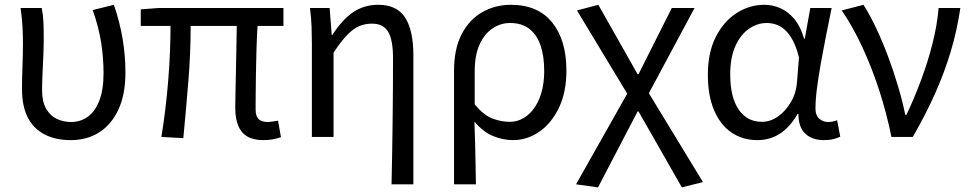

<svg xmlns="http://www.w3.org/2000/svg" viewBox="-20 -577 4088 809"><path d="M278.3 13.4Q213.8 13.4 167.5 -10.7Q121.1 -34.8 96.9 -82.3Q72.7 -129.9 72.7 -201.7Q72.7 -250 74.7 -298.3Q76.7 -346.5 76.7 -394.4Q76.7 -427.2 74.8 -463.9Q72.9 -500.7 66.7 -543.4H155.8Q161.6 -515 163 -483.6Q164.3 -452.1 164.3 -416Q164.3 -386.1 162.8 -347.4Q161.3 -308.8 159.3 -269.5Q157.3 -230.2 157.3 -196.5Q157.3 -148.1 174.6 -118.6Q191.8 -89 219.6 -76Q247.5 -62.9 279.5 -62.9Q318.9 -62.9 349.6 -84.8Q380.4 -106.7 398.3 -152.4Q416.3 -198.2 416.3 -268.8Q416.3 -330.4 406.6 -395.2Q396.8 -460.1 370.7 -534.6L459.8 -556.8Q484.3 -485.7 496.4 -414.9Q508.5 -344.2 508.5 -271.3Q508.5 -179.2 479.1 -115.7Q449.7 -52.2 398.2 -19.4Q346.7 13.4 278.3 13.4Z M1089.6 13.4Q1047.2 13.4 1021.2 -2.4Q995.2 -18.1 983.3 -48.5Q971.3 -78.8 971.3 -122.3Q971.3 -143.5 972.1 -182.9Q973 -222.3 974 -271.7Q975 -321 976 -372.2Q977 -423.4 977.6 -467.8H783.4Q783.4 -353.2 773.4 -231.1Q763.4 -108.9 752.4 5.1L660 0Q678.9 -115.2 688.7 -236.7Q698.5 -358.1 698.5 -467.8H573.1V-537.6L650.6 -543.4H1174.3V-467.8H1065.2Q1062.2 -421.4 1060.7 -368.6Q1059.2 -315.8 1058.4 -265.5Q1057.6 -215.2 1057.3 -175.7Q1057 -136.3 1057 -116.3Q1057 -87.6 1069.7 -75.2Q1082.4 -62.9 1108 -62.9Q1120.2 -62.9 1151.4 -68.5L1163.9 0.9Q1150.3 6 1131.8 9.7Q1113.2 13.4 1089.6 13.4Z M1629.7 199.6Q1631.4 133.6 1632.5 64Q1633.6 -5.5 1634.4 -74.2Q1635.2 -142.8 1635.6 -208.1Q1636 -273.5 1636 -332.4Q1636 -408.5 1615.6 -442.9Q1595.1 -477.4 1547.3 -477.4Q1517.4 -477.4 1492 -466.1Q1466.7 -454.9 1441.3 -428.1Q1415.9 -401.3 1385.5 -355.2V0H1294.1V-394.4Q1294.1 -427.2 1292.8 -463.9Q1291.6 -500.7 1286 -543.4H1369L1377.7 -429.1H1380.1Q1421.6 -494 1467.8 -525.4Q1513.9 -556.8 1573.7 -556.8Q1652.9 -556.8 1687.4 -502.4Q1721.8 -448 1721.8 -344.1V199.6Z M1893.1 199.6V-277.9Q1893.1 -372.3 1925.8 -434Q1958.4 -495.7 2012.8 -526.2Q2067.2 -556.8 2132.8 -556.8Q2246.8 -556.8 2306.7 -482.3Q2366.6 -407.8 2366.6 -280Q2366.6 -187.5 2334.4 -121.5Q2302.3 -55.6 2251 -21.1Q2199.7 13.4 2142.8 13.4Q2099.3 13.4 2057.6 -3.8Q2015.9 -20.9 1979 -64.5Q1980.8 -15.4 1981.9 26.3Q1983 68 1983.7 109.6Q1984.5 151.2 1985.3 199.6ZM2127.6 -63.7Q2167.7 -63.7 2200.6 -89.4Q2233.6 -115.2 2253.3 -163.6Q2273 -212 2273 -278.8Q2273 -339.2 2258 -384.5Q2242.9 -429.8 2211.1 -454.9Q2179.3 -480.1 2128.8 -480.1Q2089.4 -480.1 2055.5 -457.4Q2021.5 -434.8 2000.8 -389.7Q1980.2 -344.6 1980.2 -275.4V-136.8Q2018.6 -91.3 2055.1 -77.5Q2091.7 -63.7 2127.6 -63.7Z M2499.7 212.6 2407.2 199.6 2622.8 -182.3 2411.1 -533 2501.1 -556.8 2666.5 -264.5H2670.5L2810.7 -543.4H2906.6L2714 -184.2L2941.9 190.2L2853.1 212.6L2670.5 -107.2H2666.5Z M3171.5 13.4Q3109.8 13.4 3062.9 -18.1Q3015.9 -49.7 2989.3 -111.5Q2962.6 -173.3 2962.6 -262.3Q2962.6 -355.7 2996 -421.4Q3029.3 -487.2 3083.8 -522Q3138.2 -556.8 3200.6 -556.8Q3235 -556.8 3267.6 -542.7Q3300.1 -528.7 3326.6 -497.4Q3353 -466 3368 -414.2H3371.1L3394.2 -543.4H3484.2Q3473.2 -489.9 3461.5 -431.1Q3449.7 -372.4 3439.4 -314.9Q3429.1 -257.4 3422.5 -206.8Q3416 -156.3 3416 -119.2Q3416 -91.6 3431.5 -77.3Q3447 -62.9 3469.7 -62.9Q3479 -62.9 3489.1 -65Q3499.2 -67.1 3507.3 -70.5L3520.4 -1.1Q3509.3 4.4 3492 8.9Q3474.8 13.4 3450.7 13.4Q3402.6 13.4 3373.4 -13.5Q3344.2 -40.4 3344.3 -96.9H3340.5Q3277.8 13.4 3171.5 13.4ZM3190.1 -63.7Q3226.3 -63.7 3258.5 -86.5Q3290.8 -109.3 3313 -147.7Q3335.1 -186.1 3338.3 -232.1L3346.5 -334.6Q3335.5 -379.2 3320 -407.7Q3304.5 -436.2 3286.3 -452.1Q3268.1 -468.1 3248.7 -474.1Q3229.3 -480.1 3210.5 -480.1Q3171.2 -480.1 3135.9 -455.7Q3100.6 -431.4 3078.7 -383.3Q3056.8 -335.1 3056.8 -263Q3056.8 -168 3092.2 -115.8Q3127.7 -63.7 3190.1 -63.7Z M3736.1 0Q3715.9 -99.9 3684.8 -195.8Q3653.7 -291.6 3613.8 -377.8Q3574 -464 3526.8 -533L3618.3 -556.8Q3646.4 -512.7 3673 -455.8Q3699.7 -398.9 3723 -336.2Q3746.3 -273.4 3764.7 -211.1Q3783.2 -148.8 3794.3 -93.2H3799.3Q3832.4 -162.9 3860.7 -238.9Q3889.1 -314.8 3908.9 -392.5Q3928.7 -470.2 3934.9 -543.4H4026.5Q4012.5 -448.5 3986.1 -360.3Q3959.7 -272.1 3920.6 -184.2Q3881.5 -96.2 3826.1 0Z"/></svg>

Font: Noto Sans SC Thin
Style: Regular
Weight: 100
Designer: Ryoko NISHIZUKA 西塚涼子 (kana, bopomofo & ideographs); Paul D. Hunt (Latin, Greek & Cyrillic); Sandoll Communications 산돌커뮤니
Foundry: Adobe
Version: Version 2.004-H2;hotconv 1.0.118;makeotfexe 2.5.65603